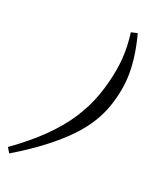

<svg xmlns="http://www.w3.org/2000/svg" viewBox="-290 -775 788 970"><g transform="rotate(30 104.0 -290.5)"><path d="M-73.5 110Q10.5 24.5 65.2 -52.8Q120 -130 151 -203.8Q182 -277.5 194.5 -350.8Q207 -424 207 -500.5Q207 -532.5 203.8 -565Q200.5 -597.5 193.2 -631.8Q186 -666 174.5 -702.5L207 -716Q232 -662 248 -613.2Q264 -564.5 271.8 -519.5Q279.5 -474.5 279.5 -432Q279.5 -380.5 271.5 -330.8Q263.5 -281 243.2 -229.5Q223 -178 185.8 -122Q148.5 -66 90.5 -2.2Q32.5 61.5 -51.5 135Z"/></g></svg>

Font: Newsreader 16pt 16pt Medium
Style: Italic
Weight: 500
Italic angle: -17°
Version: Version 1.003